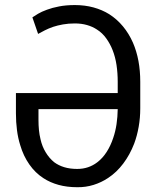

<svg xmlns="http://www.w3.org/2000/svg" viewBox="-20 -741 640 770"><path d="M280.3 -720.7Q245.1 -720.7 217.3 -715.3Q189.5 -710 168.5 -702.1Q147 -694.3 132.6 -685.8Q118.2 -677.2 109.9 -671.4L132.8 -605Q145 -611.8 159.9 -619.4Q174.8 -627 192.9 -633.3Q210.9 -639.2 232.7 -643.1Q254.4 -647 280.3 -647Q306.6 -647 328.9 -640.6Q351.1 -634.3 368.7 -622.6Q390.6 -608.9 406.2 -586.9Q421.9 -564.9 431.6 -540Q442.4 -512.7 447.3 -480.2Q452.1 -447.8 452.1 -413.1V-367.7H43.9V-286.6Q43.9 -251 48.1 -219Q52.2 -187 61 -159.2Q73.7 -115.7 97.7 -81.5Q121.6 -47.4 154.3 -26.4Q181.2 -8.8 215.1 0.5Q249 9.8 289.6 9.8Q323.7 10.3 355.2 0.5Q386.7 -9.3 413.6 -27.3Q447.8 -49.8 474.4 -85.2Q501 -120.6 518.1 -165Q529.8 -196.3 536.1 -232.2Q542.5 -268.1 542.5 -306.6V-413.1Q542.5 -457 535.2 -496.6Q527.8 -536.1 513.2 -569.8Q497.1 -606.4 473.1 -635.3Q449.2 -664.1 418 -684.1Q389.6 -701.7 355 -711.2Q320.3 -720.7 280.3 -720.7ZM289.6 -63.5Q260.3 -63.5 237.3 -70.6Q214.4 -77.6 196.8 -90.8Q177.2 -106.9 163.1 -130.4Q148.9 -153.8 142.6 -182.1Q138.2 -199.7 136.2 -219.2Q134.3 -238.8 134.3 -259.3V-303.2H452.1Q451.7 -272.5 447.3 -242.9Q442.9 -213.4 434.1 -188Q423.8 -156.7 407.7 -131.6Q391.6 -106.4 369.6 -89.8Q353 -77.1 333 -70.3Q313 -63.5 289.6 -63.5Z"/></svg>

Font: Roboto Mono
Style: Regular
Weight: 400
Monospace: yes
Designer: Google
Version: Version 3.000